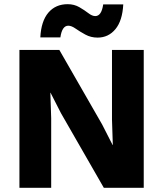

<svg xmlns="http://www.w3.org/2000/svg" viewBox="-20 -899 781 919"><path d="M570 -878Q566 -800 532.5 -759.5Q499 -719 447 -719Q415 -719 388.5 -733.5Q362 -748 342 -762Q322 -776 307 -776Q277 -776 269 -720H173Q177 -798 211.5 -838.5Q246 -879 304 -879Q335 -879 360 -864.5Q385 -850 403 -836Q421 -822 436 -822Q466 -822 474 -878ZM668 -660V0H477L272 -357L222 -455H221L225 -333V0H73V-660H264L469 -303L519 -205H520L516 -327V-660Z"/></svg>

Font: Elaine Sans
Style: Bold
Weight: 700
Designer: Wei Huang
Foundry: Wei Huang
Version: Version 2.001;December 24, 2019;FontCreator 12.0.0.2547 64-b